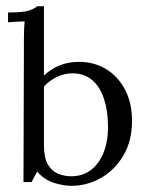

<svg xmlns="http://www.w3.org/2000/svg" viewBox="-20 -587 477 619"><path d="M57.2 -469.4Q57.2 -481.1 57.6 -492.1Q57.9 -503.1 59.4 -518.2Q45.8 -517.8 32.8 -516.9Q19.8 -516 5.9 -515.2V-546.8Q55.7 -546.8 73.7 -553Q91.7 -559.2 99.7 -566.9H121.7V-343.2Q142.6 -364.1 171.4 -375.9Q200.2 -387.6 235.1 -387.6Q283.1 -387.6 321.8 -364.3Q360.5 -341 383 -298.3Q405.6 -255.6 405.6 -196.9Q405.6 -132.7 377.9 -85.8Q350.2 -38.9 305.6 -13.4Q261.1 12.1 210.1 12.1Q184.8 12.1 154.2 2.6Q123.6 -7 99.7 -33.7L81.8 0H55.7ZM121.7 -118.1Q121.7 -78.1 134.4 -56.7Q147 -35.2 167.2 -27Q187.4 -18.7 210.1 -18.7Q246.4 -18.7 272.8 -38.7Q299.2 -58.7 313.7 -94.6Q328.2 -130.5 328.2 -177.9Q328.2 -228.8 315.5 -267.7Q302.9 -306.6 277.4 -328.6Q251.9 -350.6 212.7 -350.6Q187.8 -350.6 163.2 -338.8Q138.6 -327.1 121.7 -308Z"/></svg>

Font: Parastoo
Style: Regular
Weight: 400
Foundry: Saber Rastikerdar (saber.rastikerdar@gmail.com)
Version: Version 3.000